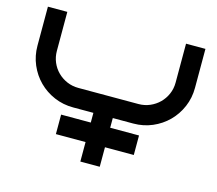

<svg xmlns="http://www.w3.org/2000/svg" viewBox="-100 -826 1075 952"><g transform="rotate(15 437.5 -350.0)"><path d="M841.8 -500Q841.8 -448.2 822.3 -402.6Q802.7 -356.9 768.8 -323Q734.9 -289.1 689.2 -269.5Q643.6 -250 591.8 -250H486.8V-200.2H634.8V-100.1H486.8V0H387.2V-100.1H234.9V-200.2H387.2V-250H283.2Q231.4 -250 185.8 -269.5Q140.1 -289.1 106.2 -323Q72.3 -356.9 52.7 -402.6Q33.2 -448.2 33.2 -500V-700.2H132.8V-500Q132.8 -468.8 144.5 -441.4Q156.2 -414.1 176.8 -393.8Q197.3 -373.5 224.6 -361.8Q252 -350.1 283.2 -350.1H591.8Q622.6 -350.1 649.9 -361.8Q677.2 -373.5 697.8 -393.8Q718.3 -414.1 730.2 -441.4Q742.2 -468.8 742.2 -500V-700.2H841.8Z"/></g></svg>

Font: Bruno Ace SC
Style: Regular
Weight: 400
Designer: Astigmatic (AOETI)
Foundry: Astigmatic (AOETI)
Version: Version 1.000